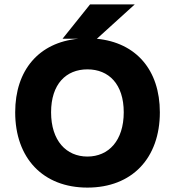

<svg xmlns="http://www.w3.org/2000/svg" viewBox="-20 -840 794 872"><path d="M389 -820 264 -664H335C157 -647 49 -522 49 -330C49 -122 175 12 377 12C580 12 706 -122 706 -330C706 -522 598 -647 419 -664H420L592 -820ZM212 -330C212 -458 280 -525 377 -525C474 -525 542 -458 542 -330C542 -201 473 -129 377 -129C281 -129 212 -201 212 -330Z"/></svg>

Font: Falling Sky
Style: ExBd
Weight: 400
Designer: Paul D. Hunt
Foundry: Adobe Systems Incorporated
Version: Version 1.02